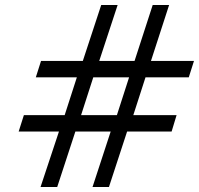

<svg xmlns="http://www.w3.org/2000/svg" viewBox="-20 -752 800 772"><path d="M143 0 217 -223H55L76 -289H240L289 -441H124L145 -507H313L387 -732H453L379 -507H521L594 -732H660L587 -507H760L739 -441H565L516 -289H690L670 -223H491L418 0H352L425 -223H283L210 0ZM306 -289H450L499 -441H355Z"/></svg>

Font: Exo Thin Medium
Style: Italic
Weight: 500
Italic angle: -9°
Version: Version 2.000